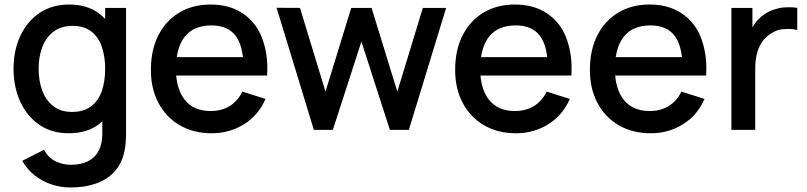

<svg xmlns="http://www.w3.org/2000/svg" viewBox="-20 -575 3574 850"><path d="M292.5 255Q249 255 208.2 241.5Q167.5 228 134 201.8Q100.5 175.5 78.5 137L175 88Q192.5 122.5 225 138.5Q257.5 154.5 293.5 154.5Q338 154.5 369.5 138.8Q401 123 417 92Q433 61 433 16.5Q433 15 433 13.5V-37.5Q424 -29.5 414.5 -22.5Q362 15 284.5 15Q209 15 154.2 -22.5Q99.5 -60 69.8 -124.8Q40 -189.5 40 -270.5Q40 -352 70 -416.2Q100 -480.5 155.2 -517.8Q210.5 -555 286.5 -555Q363 -555 415 -518Q431.5 -506 445.5 -491.5V-540H538V14.5Q538 36 536.5 55.5Q535 75 531 94.5Q519.5 149 487.2 184.5Q455 220 405.2 237.5Q355.5 255 292.5 255ZM299 -79.5Q350.5 -79.5 383 -104Q415.5 -128.5 430.5 -171.5Q445.5 -214.5 445.5 -270.5Q445.5 -326.5 430.2 -369.5Q415 -412.5 383.2 -436.5Q351.5 -460.5 302.5 -460.5Q250.5 -460.5 217 -435Q183.5 -409.5 167.2 -366.5Q151 -323.5 151 -270.5Q151 -217 167.2 -173.8Q183.5 -130.5 216.2 -105Q249 -79.5 299 -79.5Z M917.5 15Q837 15 776.2 -20.2Q715.5 -55.5 681.8 -118.8Q648 -182 648 -265.5Q648 -354 681.2 -419Q714.5 -484 774 -519.5Q833.5 -555 912.5 -555Q995 -555 1053 -516.8Q1111 -478.5 1137.2 -414Q1163.5 -349.5 1163.5 -273Q1163.5 -257 1162.5 -240.5H760Q766 -173 798.5 -132.5Q838 -83.5 912.5 -83.5Q961.5 -83.5 997.2 -105.8Q1033 -128 1053 -169.5L1155.5 -137Q1124 -64.5 1060 -24.8Q996 15 917.5 15ZM1055.5 -322Q1048.5 -383.5 1022.5 -417.5Q987.5 -462.5 916.5 -462.5Q838 -462.5 798.5 -413Q771 -378.5 762.5 -322Z M1369.5 0 1204.5 -540.5 1308 -540 1421 -169.5 1535 -540H1625L1739 -169.5L1852 -540H1955L1790 0H1706L1580 -391L1453.5 0Z M2264.5 15Q2184 15 2123.2 -20.2Q2062.5 -55.5 2028.8 -118.8Q1995 -182 1995 -265.5Q1995 -354 2028.2 -419Q2061.5 -484 2121 -519.5Q2180.5 -555 2259.5 -555Q2342 -555 2400 -516.8Q2458 -478.5 2484.2 -414Q2510.5 -349.5 2510.5 -273Q2510.5 -257 2509.5 -240.5H2107Q2113 -173 2145.5 -132.5Q2185 -83.5 2259.5 -83.5Q2308.5 -83.5 2344.2 -105.8Q2380 -128 2400 -169.5L2502.5 -137Q2471 -64.5 2407 -24.8Q2343 15 2264.5 15ZM2402.5 -322Q2395.5 -383.5 2369.5 -417.5Q2334.5 -462.5 2263.5 -462.5Q2185 -462.5 2145.5 -413Q2118 -378.5 2109.5 -322Z M2861 15Q2780.5 15 2719.8 -20.2Q2659 -55.5 2625.2 -118.8Q2591.5 -182 2591.5 -265.5Q2591.5 -354 2624.8 -419Q2658 -484 2717.5 -519.5Q2777 -555 2856 -555Q2938.5 -555 2996.5 -516.8Q3054.5 -478.5 3080.8 -414Q3107 -349.5 3107 -273Q3107 -257 3106 -240.5H2703.5Q2709.5 -173 2742 -132.5Q2781.5 -83.5 2856 -83.5Q2905 -83.5 2940.8 -105.8Q2976.5 -128 2996.5 -169.5L3099 -137Q3067.5 -64.5 3003.5 -24.8Q2939.5 15 2861 15ZM2999 -322Q2992 -383.5 2966 -417.5Q2931 -462.5 2860 -462.5Q2781.5 -462.5 2742 -413Q2714.5 -378.5 2706 -322Z M3218 0V-540H3311V-454Q3317 -464 3324 -473.5Q3340 -495.5 3361 -509.5Q3381.5 -524.5 3406.8 -532.8Q3432 -541 3449 -542Q3466 -543 3473 -543Q3492 -543 3509.5 -540V-442Q3491 -447 3469.5 -447Q3460.5 -447 3439.5 -445Q3418.5 -443 3391.5 -425.5Q3366 -409 3351.2 -385.5Q3336.5 -362 3330 -333.2Q3323.5 -304.5 3323.5 -272.5V0Z"/></svg>

Font: Cns Manrope SemBd
Style: Regular
Weight: 600
Designer: Mikhail Sharanda
Foundry: Mikhail Sharanda
Version: Version 4.504